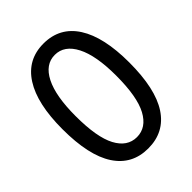

<svg xmlns="http://www.w3.org/2000/svg" viewBox="-188 -722 827 827"><g transform="rotate(-45 225.0 -308.5)"><path d="M225 11Q127 11 74.5 -69Q22 -149 22 -309Q22 -464 74.5 -546Q127 -628 225 -628Q324 -628 376.5 -546Q429 -464 429 -309Q429 -149 376.5 -69Q324 11 225 11ZM225 -58Q283 -58 316 -119Q349 -180 349 -309Q349 -431 316 -495Q283 -559 225 -559Q167 -559 134.5 -495Q102 -431 102 -309Q102 -180 134.5 -119Q167 -58 225 -58Z"/></g></svg>

Font: Inconsolata SemiCondensed Medium
Style: Regular
Weight: 500
Width: 4
Monospace: yes
Designer: Raph Levien, Cyreal, Brenton Simpson
Foundry: Raph Levien, Cyreal, Google
Version: Version 3.001; ttfautohint (v1.8.2.53-6de2)